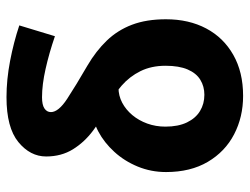

<svg xmlns="http://www.w3.org/2000/svg" viewBox="-108 -644 765 588"><g transform="rotate(-90 274.0 -350.5)"><path d="M273.9 12Q209.2 12 156.2 -15.5Q103.2 -43 71.9 -96Q40.6 -149 40.6 -224Q40.6 -269.9 57.4 -310.7Q74.2 -351.5 102.5 -382.4Q130.8 -413.4 164.6 -431.3Q198.4 -449.3 232.2 -449.3L298.8 -369.6Q274.5 -369.6 253 -358.3Q231.5 -346.9 215 -327.2Q198.5 -307.4 189.1 -281.5Q179.7 -255.5 179.7 -226Q179.7 -186.7 192.6 -159.9Q205.6 -133.1 227.6 -119.9Q249.6 -106.6 277.2 -106.6Q302.9 -106.6 323.1 -119Q343.3 -131.3 354.7 -157.7Q366.1 -184.1 366.1 -225.6Q366.1 -269 349.6 -302.4Q333.1 -335.7 305.3 -359.9Q277.5 -384 243.3 -400.7Q203.9 -420.4 168.1 -447Q132.3 -473.6 110.3 -509.1Q88.3 -544.6 88.3 -591.2Q88.3 -640 132.5 -676.3Q176.8 -712.6 269.9 -712.6Q323.7 -712.6 381 -701.6Q438.3 -690.6 489.7 -673.4L456.6 -564.3Q404.7 -582.1 356.5 -592.9Q308.3 -603.8 269.5 -603.8Q246.3 -603.8 235.2 -596.3Q224.2 -588.8 224.2 -576.7Q224.2 -553.4 265 -526.7Q305.8 -500 366.9 -464.6Q411.3 -438.6 443.2 -405.4Q475.1 -372.2 491.8 -328.1Q508.5 -283.9 508.5 -224.4Q508.5 -154.2 480.4 -101.1Q452.3 -48 399.4 -18Q346.6 12 273.9 12Z"/></g></svg>

Font: Source Sans 3 Variable
Style: Regular
Weight: 200
Designer: Paul D. Hunt
Foundry: Adobe Systems Incorporated
Version: Version 3.026